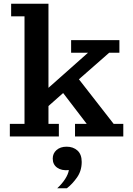

<svg xmlns="http://www.w3.org/2000/svg" viewBox="-20 -735 718 1034"><path d="M33 0V-68H112V-647H40V-715H241V-262L454 -451H363V-519H623V-451H568L405 -308L592 -68H644V0H384V-68H447L320 -234L241 -164V-68H297V0ZM288 279Q314 255 330.5 229.5Q347 204 351 181Q312 185 288 168Q264 151 264 119Q264 91 284.5 73Q305 55 339 55Q374 55 397 75.5Q420 96 420 137Q420 185 394.5 221Q369 257 340 279Z"/></svg>

Font: Montagu Slab 16pt Medium
Style: Regular
Weight: 500
Designer: Florian Karsten
Foundry: Florian Karsten
Version: Version 1.000; ttfautohint (v1.8.3)